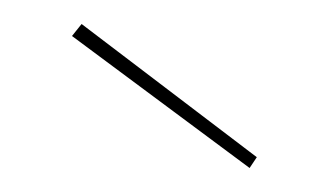

<svg xmlns="http://www.w3.org/2000/svg" viewBox="-20 -770 275 160"><path d="M194 -639 188 -630 40 -740 48 -750Z"/></svg>

Font: Hepta Slab Thin
Style: Regular
Weight: 250
Designer: Michael LaGattuta
Foundry: Michael LaGattuta
Version: Version 1.100; ttfautohint (v1.8) -l 8 -r 50 -G 200 -x 14 -D